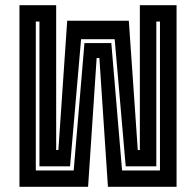

<svg xmlns="http://www.w3.org/2000/svg" viewBox="-20 -720 756 740"><path d="M55 -700H196.5V-142H205L239 -640H476.5L511 -142H519V-700H660.5V0H396L363 -496.5H352.5L319.5 0H55ZM118 -637V-63H264L305.5 -554H409L450.5 -63H596.5V-637H582.5V-79H464.5L422 -569H292.5L250 -79H132V-637Z"/></svg>

Font: Tourney Condensed Regular
Style: Bold
Weight: 700
Width: 3
Designer: Tyler Finck
Foundry: Etcetera Type Co
Version: Version 1.010; ttfautohint (v1.8.3)